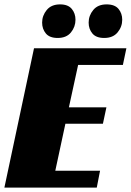

<svg xmlns="http://www.w3.org/2000/svg" viewBox="-20 -855 596 875"><path d="M135 -635H556L540 -559H336L294 -366H465L449 -291H278L232 -77H436L421 0H0ZM254 -835Q290 -835 307 -814.5Q324 -794 324 -765Q324 -733 303.5 -707.5Q283 -682 243 -682Q206 -682 189 -702.5Q172 -723 172 -752Q172 -784 193 -809.5Q214 -835 254 -835ZM466 -835Q503 -835 520 -814.5Q537 -794 537 -765Q537 -733 516 -707.5Q495 -682 455 -682Q418 -682 401 -702.5Q384 -723 384 -752Q384 -784 405 -809.5Q426 -835 466 -835Z"/></svg>

Font: Racing Sans One
Style: Regular
Weight: 400
Designer: Pablo Impallari, Rodrigo Fuenzalida
Foundry: Pablo Impallari, Rodrigo Fuenzalida
Version: Version 1.001; ttfautohint (v0.8) -G 200 -r 50